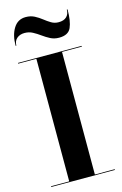

<svg xmlns="http://www.w3.org/2000/svg" viewBox="-146 -1059 713 1121"><g transform="rotate(-15 210.0 -498.5)"><path d="M99 -909Q71 -909 52.8 -893.5Q34.5 -878 34.5 -850H30Q30 -914 55.8 -955.5Q81.5 -997 129.5 -997Q159.5 -997 182.5 -985Q205.5 -973 225 -957.5Q244.5 -942 264.5 -930Q284.5 -918 309 -918Q340.5 -918 357 -933.8Q373.5 -949.5 373.5 -977H378Q378 -906 361 -868Q344 -830 288.5 -830Q259.5 -830 236.2 -842Q213 -854 191.8 -869.5Q170.5 -885 148.2 -897Q126 -909 99 -909ZM17.5 -4.5H127.5V-745.5H17.5V-750H402.5V-745.5H282.5V-4.5H402.5V0H17.5Z"/></g></svg>

Font: Bodoni* 36pt
Style: Bold
Weight: 700
Version: Version 2.3